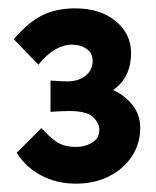

<svg xmlns="http://www.w3.org/2000/svg" viewBox="-20 -799 374 460"><path d="M162 -359Q117 -359 80 -378Q43 -397 20 -433L79 -492Q95 -475 107.5 -465Q120 -455 132.5 -451Q145 -447 163 -447Q184 -447 201 -457.5Q218 -468 218 -488Q218 -504 203 -518.5Q188 -533 146 -533Q136 -533 124 -532.5Q112 -532 101 -531V-606Q119 -605 125 -604.5Q131 -604 141 -604Q168 -604 185 -617.5Q202 -631 202 -654Q202 -671 188 -681.5Q174 -692 152 -692Q132 -692 111.5 -680Q91 -668 72 -644L13 -705Q48 -746 81.5 -762.5Q115 -779 160 -779Q220 -779 257 -748.5Q294 -718 294 -672Q294 -618 258 -588.5Q222 -559 152 -559L169 -601Q211 -601 244.5 -586.5Q278 -572 297 -548Q316 -524 316 -493Q316 -455 296 -424.5Q276 -394 241 -376.5Q206 -359 162 -359Z"/></svg>

Font: Gabarito Medium
Style: Regular
Weight: 500
Designer: Leandro Assis / Alvaro Franca / Felipe Casaprima
Foundry: Naipe Foundry
Version: Version 1.000